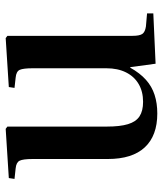

<svg xmlns="http://www.w3.org/2000/svg" viewBox="31 -590 573 675"><g transform="rotate(-90 317.5 -252.5)"><path d="M256 14Q178 14 137 -30Q96 -74 96 -160V-424Q96 -458 90 -470Q84 -482 63 -484L26 -488L29 -508L202 -519L210 -513V-163Q210 -117 218.5 -89Q227 -61 246 -48.5Q265 -36 297 -36Q333 -36 359.5 -51.5Q386 -67 400.5 -96Q415 -125 415 -165V-424Q415 -457 409.5 -469.5Q404 -482 382 -484L346 -488L349 -508L521 -519L529 -513V-73Q529 -49 535.5 -39Q542 -29 562 -26L608 -22V0L431 8L419 -81H417Q398 -47 374.5 -26Q351 -5 321.5 4.5Q292 14 256 14Z"/></g></svg>

Font: Literata 60pt Medium
Style: Regular
Weight: 500
Designer: Latin by Veronika Burian and Jose Scaglione. Greek by Irene Vlachou. Cyrillic by Vera Evstafieva.
Foundry: TypeTogether
Version: Version 3.103;gftools[0.9.29]